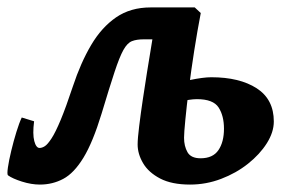

<svg xmlns="http://www.w3.org/2000/svg" viewBox="-22 -477 788 517"><path d="M36.6 -160.6 69.8 -150.4Q65.4 -115.7 70.3 -97.2Q75.2 -78.6 84.5 -78.6Q91.3 -78.6 98.9 -83.5Q106.4 -88.4 116.9 -104.5Q127.4 -120.6 141.4 -154.1Q155.3 -187.5 174.3 -244.6Q195.3 -308.1 223.4 -355.7Q251.5 -403.3 290.5 -430.2Q329.6 -457 383.3 -457Q389.6 -457 406 -457Q422.4 -457 441.9 -457Q461.4 -457 478.3 -457Q495.1 -457 502.4 -457L417 -371.1Q406.2 -371.1 388.4 -371.1Q370.6 -371.1 365.2 -371.1Q345.7 -371.1 333.3 -366.2Q320.8 -361.3 310.3 -342.5Q299.8 -323.7 286.4 -283Q272.9 -242.2 251.5 -170.9Q228 -93.8 202.6 -52.2Q177.2 -10.7 148.4 4.6Q119.6 20 85.4 20Q62.5 20 37.1 12Q11.7 3.9 -0.5 -4.9Q-3.4 -7.3 -0.7 -26.1Q2 -44.9 8.3 -71Q14.6 -97.2 22.2 -121.8Q29.8 -146.5 36.6 -160.6ZM518.6 -441.9Q509.3 -393.6 501 -340.6Q492.7 -287.6 486.6 -239Q480.5 -190.4 477.1 -154.8Q473.6 -119.1 473.6 -106Q473.6 -83.5 482.9 -67.1Q492.2 -50.8 518.1 -50.8Q551.3 -50.8 566.2 -72.8Q581.1 -94.7 581.1 -130.4Q581.1 -165 566.7 -187.5Q552.2 -210 508.3 -210Q488.8 -210 459.5 -202.4Q430.2 -194.8 415.5 -186L424.8 -243.7Q453.1 -253.9 489.3 -261.5Q525.4 -269 546.9 -269Q623 -269 669.2 -239.3Q715.3 -209.5 715.3 -149.9Q715.3 -121.1 696.5 -91.3Q677.7 -61.5 645.8 -36.1Q613.8 -10.7 573.5 4.6Q533.2 20 489.7 20Q440.4 20 409.2 3.7Q377.9 -12.7 363.3 -37.6Q348.6 -62.5 348.6 -87.9Q348.6 -104 352.8 -137.7Q356.9 -171.4 362.8 -210.7Q368.7 -250 374 -283.2Q382.3 -335 387.2 -364Q392.1 -393.1 397 -424.8L502.4 -457Z"/></svg>

Font: Gentium Book Plus
Style: Bold Italic
Weight: 700
Italic angle: -8°
Designer: Victor Gaultney, Annie Olsen, Iska Routamaa, Becca Hirsbrunner
Foundry: SIL International
Version: Version 6.101